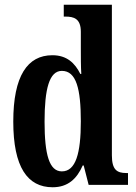

<svg xmlns="http://www.w3.org/2000/svg" viewBox="-20 -780 574 810"><path d="M202 10C266 10 304 -25 329 -82H333L354 0H520V-50H513C473 -50 452 -64 452 -125V-760H249V-710H256C291 -710 321 -702 321 -646V-578C321 -539 321 -499 323 -468H319C296 -514 262 -547 201 -547C96 -547 36 -460 36 -267C36 -75 96 10 202 10ZM241 -57C188 -57 168 -127 168 -267C168 -405 188 -481 241 -481C302 -481 321 -405 321 -268C321 -134 300 -57 241 -57Z"/></svg>

Font: Noto Serif Myanmar ExtraCondensed
Style: Bold
Weight: 700
Width: 2
Designer: Ben Mitchell and the Monotype Design Team
Foundry: Monotype Imaging Inc.
Version: Version 2.106